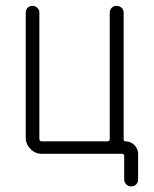

<svg xmlns="http://www.w3.org/2000/svg" viewBox="-20 -540 540 674"><path d="M127 0Q103.5 0 86.9 -17.1Q70.3 -34.2 70.3 -56.6V-496.1Q70.3 -505.9 77.1 -512.7Q84 -519.5 93.8 -519.5Q103.5 -519.5 110.8 -512.7Q118.2 -505.9 118.2 -496.1V-51.8Q118.2 -43.9 127 -43.9H356.4Q365.2 -43.9 365.2 -51.8V-495.1Q365.2 -505.9 372.1 -512.7Q378.9 -519.5 388.7 -519.5Q399.4 -519.5 406.7 -512.7Q414.1 -505.9 414.1 -495.1V-49.8Q414.1 -43.9 420.9 -43.9Q438.5 -43.9 451.7 -30.8Q464.8 -17.6 464.8 0V89.8Q464.8 99.6 458.5 106.9Q452.1 114.3 440.9 114.3Q429.7 114.3 422.9 106.9Q416 99.6 416 89.8V8.8Q416 0 408.2 0Z"/></svg>

Font: Rounded-X Mgen+ 1m light
Style: Regular
Weight: 200
Designer: [Source Han Sans]
Ryoko NISHIZUKA  (kana & ideographs); Paul D. Hunt (Latin, Greek & Cyrillic); Wenlong ZHANG  (bopomofo
Version: Version 1.059.20150602